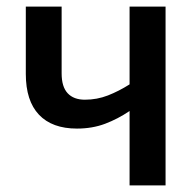

<svg xmlns="http://www.w3.org/2000/svg" viewBox="-20 -561 592 581"><path d="M166.5 -541V-338.9Q166.5 -298.3 184.8 -278.8Q203.1 -259.3 236.8 -259.3Q273.4 -259.3 306.6 -272.2Q339.8 -285.2 372.1 -305.7V-541H481V0H372.1V-225.1Q336.9 -201.2 298.1 -186.5Q259.3 -171.9 212.9 -171.9Q137.7 -171.9 97.9 -213.9Q58.1 -255.9 58.1 -337.4V-541Z"/></svg>

Font: Open Sans SemiCondensed SemiBold
Style: Regular
Weight: 600
Width: 4
Designer: Monotype Design Team
Foundry: Monotype Imaging Inc.
Version: Version 3.000